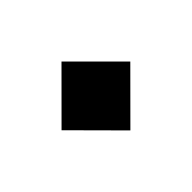

<svg xmlns="http://www.w3.org/2000/svg" viewBox="-63 -464 490 490"><g transform="rotate(-45 182.0 -218.5)"><path d="M182.3 -343.3 58.4 -219.2 182.3 -94.7 306.5 -219.2Z"/></g></svg>

Font: Estedad-FD VF
Style: Regular
Weight: 100
Designer: Amin Abedi
Version: Version 7.3